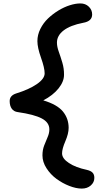

<svg xmlns="http://www.w3.org/2000/svg" viewBox="-20 -829 568 1113"><path d="M454.1 264.2Q421.4 264.2 381.8 248.8Q342.3 233.4 307.6 208Q272.9 182.6 249.5 146.2Q226.1 109.9 226.1 71.8Q226.1 40.5 236.1 14.4Q246.1 -11.7 256.1 -34.4Q266.1 -57.1 266.1 -79.1Q266.1 -119.1 222.2 -142.3Q178.2 -165.5 83 -179.2Q60.1 -182.1 48.1 -199Q36.1 -215.8 36.1 -243.2Q36.1 -274.9 73.2 -287.1Q147.9 -310.1 193.4 -341.3Q238.8 -372.6 238.8 -403.8Q238.8 -435.1 217.8 -494.1Q196.8 -553.2 196.8 -590.8Q196.8 -627 213.9 -661.4Q231 -695.8 258.3 -721.9Q285.6 -748 318.6 -768.1Q351.6 -788.1 384.8 -798.6Q418 -809.1 445.8 -809.1Q475.6 -809.1 494.9 -790.3Q514.2 -771.5 514.2 -745.1Q514.2 -705.6 461.9 -696.8Q388.2 -682.6 349.1 -652.8Q310.1 -623 310.1 -582Q310.1 -558.6 320.6 -529.5Q331.1 -500.5 341.3 -466.1Q351.6 -431.6 351.1 -395Q351.1 -356 319.1 -316.2Q287.1 -276.4 231 -247.1Q311.5 -223.1 344.7 -182.6Q377.9 -142.1 377.9 -87.9Q377.9 -54.7 358.9 -10.5Q339.8 33.7 339.8 60.1Q339.8 89.8 379.4 116Q418.9 142.1 483.9 155.8Q506.3 161.1 516.6 171.9Q526.9 182.6 526.9 202.1Q526.9 228 506.3 246.1Q485.8 264.2 454.1 264.2Z"/></svg>

Font: Shantell Sans Irregular
Style: Regular
Weight: 500
Designer: Stephen Nixon, Anya Danilova, Shantell Martin
Foundry: Arrow Type
Version: Version 1.006;[9816181b4]